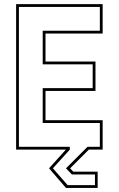

<svg xmlns="http://www.w3.org/2000/svg" viewBox="-20 -720 572 924"><path d="M297.5 184.5 216 90 297 0H57.5V-700H474V-558.5H199V-424H439.5V-282.5H199V-141.5H474V0H407.5L317.5 90L332.5 106H450V184.5ZM305.5 171H437V119.5H326L297.5 90L401 -13.5H460.5V-128H185.5V-296H426V-410.5H185.5V-572H460.5V-686.5H71V-13.5H316V0L234.5 90Z"/></svg>

Font: Tourney Thin
Style: Regular
Weight: 100
Designer: Tyler Finck
Foundry: Etcetera Type Co
Version: Version 1.015